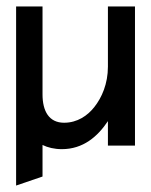

<svg xmlns="http://www.w3.org/2000/svg" viewBox="-20 -452 470 596"><path d="M30 124 112 96V-2C128 6 149 11 172 11C238 11 283 -28 315 -76V0H399V-432H315V-245C315 -192 296 -149 273 -120C252 -93 220 -71 179 -71C132 -71 112 -107 112 -159V-432H30Z"/></svg>

Font: Charger Pro
Style: BdNar
Weight: 700
Designer: Jasper
Foundry: Cannot Into Space Fonts
Version: Version 1.09